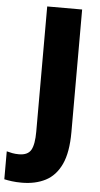

<svg xmlns="http://www.w3.org/2000/svg" viewBox="-134 -751 525 1013"><g transform="rotate(5 128.5 -245.0)"><path d="M21 224Q-8 224 -31 221Q-54 218 -72 214V66Q-58 70 -42 73Q-26 76 -7 76Q40 76 57 46.5Q74 17 74 -51V-714H259V-65Q259 43 229.5 106Q200 169 146.5 196.5Q93 224 21 224Z"/></g></svg>

Font: Noto Sans Gurmukhi SemiCondensed Black
Style: Regular
Weight: 900
Width: 4
Designer: Jelle Bosma - Monotype Design Team
Foundry: Monotype Imaging Inc.
Version: Version 2.004; ttfautohint (v1.8.4.7-5d5b)